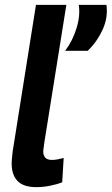

<svg xmlns="http://www.w3.org/2000/svg" viewBox="-20 -760 460 790"><path d="M128 -740H253L162 -171Q161 -161 159.5 -152Q158 -143 158 -135Q158 -121 166 -111.5Q174 -102 194 -102Q204 -102 215.5 -104Q227 -106 242 -110L236 -10Q213 -1 185 4.5Q157 10 129 10Q77 10 52.5 -15Q28 -40 28 -87Q28 -98 29.5 -111Q31 -124 32 -136ZM248 -551Q279 -592 295 -644.5Q311 -697 304 -740H418Q425 -688 402.5 -638.5Q380 -589 341 -551Z"/></svg>

Font: Georama SemiBold
Style: Italic
Weight: 600
Italic angle: -9°
Designer: Jean-Baptiste Levee
Foundry: Production Type
Version: Version 1.000